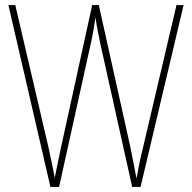

<svg xmlns="http://www.w3.org/2000/svg" viewBox="-20 -734 754 754"><path d="M701 -714H673L542 -156C531 -113 524 -77 516 -33C507 -80 502 -107 492 -156L368 -714H342L220 -157C214 -130 204 -80 195 -36C190 -61 183 -99 170 -157L40 -714H13L178 0H212L339 -574C345 -606 349 -624 355 -665C361 -623 366 -604 373 -567L499 0H532Z"/></svg>

Font: Noto Sans Sinhala UI Condensed Thin
Style: Regular
Weight: 100
Width: 3
Designer: Jelle Bosma - Monotype Design Team
Foundry: Monotype Imaging Inc.
Version: Version 2.006